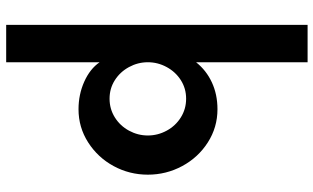

<svg xmlns="http://www.w3.org/2000/svg" viewBox="-222 -568 1040 637"><g transform="rotate(90 298.5 -250.0)"><path d="M63 -750H187V-380Q214 -414 254 -432.5Q294 -451 343 -451Q403 -451 453 -419Q503 -387 531.5 -334Q560 -281 560 -220Q560 -159 531.5 -106.5Q503 -54 453 -22Q403 10 343 10Q294 10 251.5 -9Q209 -28 187 -60V250H63ZM308 -93Q342 -93 370 -110.5Q398 -128 414 -157.5Q430 -187 430 -220Q430 -253 414 -282.5Q398 -312 370 -329.5Q342 -347 308 -347Q274 -347 246.5 -329.5Q219 -312 203 -282.5Q187 -253 187 -220Q187 -187 203 -157.5Q219 -128 246.5 -110.5Q274 -93 308 -93Z"/></g></svg>

Font: Teachers SemiBold
Style: Regular
Weight: 600
Designer: Alfredo Marco Pradil & Chank Diesel
Version: Version 0.009